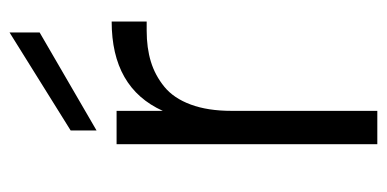

<svg xmlns="http://www.w3.org/2000/svg" viewBox="-224 -586 810 402"><g transform="rotate(-90 181.0 -385.0)"><path d="M149.9 0H80.1V-545.9H149.9V-449.2Q198.2 -556.2 336.9 -556.2V-482.9H317.9Q281.7 -482.9 252.9 -474.1Q224.1 -465.3 200.2 -445.8Q176.3 -426.3 163.1 -390.6Q149.9 -355 149.9 -305.2ZM108.9 -587.9V-642.1L314 -770V-707Z"/></g></svg>

Font: PoppinsZ Light
Style: Regular
Weight: 300
Designer: Ninad Kale (Devanagari), Jonny Pinhorn (Latin)
Foundry: Indian Type Foundry
Version: Version 3.002;FEAKit 1.0